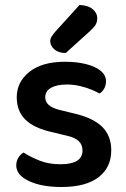

<svg xmlns="http://www.w3.org/2000/svg" viewBox="-20 -733 505 768"><path d="M425 -132Q425 -63 374 -24Q323 15 226 15Q146 15 95.5 -9Q45 -33 45 -71Q45 -88 53 -101.5Q61 -115 74 -123Q102 -105 138.5 -90.5Q175 -76 222 -76Q310 -76 310 -131Q310 -154 295 -168.5Q280 -183 248 -190L186 -205Q115 -221 81 -255Q47 -289 47 -344Q47 -405 97.5 -445.5Q148 -486 240 -486Q287 -486 324.5 -476.5Q362 -467 383 -449.5Q404 -432 404 -408Q404 -392 397 -379Q390 -366 378 -359Q366 -366 345.5 -374.5Q325 -383 299.5 -389Q274 -395 247 -395Q208 -395 184.5 -382Q161 -369 161 -344Q161 -326 174.5 -313.5Q188 -301 219 -293L273 -280Q352 -262 388.5 -226Q425 -190 425 -132ZM199 -604 298 -713Q332 -712 350.5 -696.5Q369 -681 369 -661Q369 -644 361.5 -632.5Q354 -621 336 -605L243 -521Q214 -521 197.5 -535.5Q181 -550 181 -568Q181 -578 186 -586Q191 -594 199 -604Z"/></svg>

Font: BalooTamma2SemiBold
Style: Regular
Weight: 600
Designer: Divya Kowshik, Shuchita Grover and Ek Type
Foundry: Ek Type
Version: Version 1.700